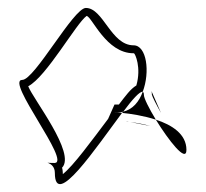

<svg xmlns="http://www.w3.org/2000/svg" viewBox="-20 -697 519 483"><path d="M51 -480C97 -504 172 -639 198 -657C212 -654 247 -563 316 -563H317C320 -562 336 -527 323 -482C308 -473 296 -456 279 -434H276H268L252 -398C212 -345 164 -279 138 -259V-262C138 -266 137 -273 136 -275C172 -311 63 -448 51 -480ZM361 -468C362 -464 362 -463 362 -459C363 -454 373 -434 385 -413ZM36 -496C-8 -496 161 -287 117 -287C77 -287 118 -294 118 -262C118 -170 221 -325 287 -413C277 -414 271 -414 268 -414H276C281 -414 286 -415 290 -416C313 -447 332 -468 339 -466C358 -516 349 -583 316 -583C259 -583 240 -677 196 -677C165 -677 67 -496 36 -496ZM304 -391 306 -390C305 -390 305 -391 304 -391ZM297 -392C299 -391 301 -391 304 -391ZM306 -390H308H307ZM308 -390 358 -380C341 -385 323 -388 308 -390ZM287 -413C308 -411 341 -406 372 -396C355 -424 342 -450 342 -458C342 -463 341 -465 339 -466C330 -441 314 -422 290 -416ZM372 -396C404 -344 449 -286 449 -320C449 -360 412 -383 372 -396Z"/></svg>

Font: CiSf CamouflageKit II
Style: Outline
Weight: 400
Version: Version 1